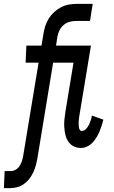

<svg xmlns="http://www.w3.org/2000/svg" viewBox="-67 -755 587 990"><path d="M-47 215 -43 127H-10Q3 127 15.5 119Q28 111 35.5 98.5Q43 86 47 72.5Q51 59 53 46L132 -432H65L69 -520H147L157 -580Q160 -601 166.5 -621Q173 -641 184.5 -659.5Q196 -678 212.5 -693Q229 -708 248.5 -718Q268 -728 288.5 -731.5Q309 -735 329 -735H411L397 -647H326Q309 -647 292 -642.5Q275 -638 261.5 -626.5Q248 -615 240 -599Q232 -583 229 -566L222 -520H344L340 -432H207L126 60Q123 78 118 96.5Q113 115 105 132.5Q97 150 85.5 165.5Q74 181 57.5 193Q41 205 22.5 210Q4 215 -14 215ZM351 8Q330 8 313 -0.5Q296 -9 285.5 -24.5Q275 -40 270.5 -59Q266 -78 264.5 -97.5Q263 -117 265 -137Q267 -157 270 -177L312 -432H246L250 -520H402L343 -163Q341 -155 340.5 -147.5Q340 -140 339 -132Q338 -124 338.5 -116.5Q339 -109 339.5 -101.5Q340 -94 343.5 -87Q347 -80 355 -80Q367 -80 376.5 -90Q386 -100 391.5 -111.5Q397 -123 401 -135Q405 -147 407 -159L466 -138Q462 -122 457 -106.5Q452 -91 445.5 -75.5Q439 -60 430 -45.5Q421 -31 409.5 -19Q398 -7 382 0.5Q366 8 351 8Z"/></svg>

Font: Iosevka Curly Semibold
Style: Italic
Weight: 600
Italic angle: -9°
Monospace: yes
Designer: Belleve Invis
Foundry: Belleve Invis
Version: Version 22.1.2; ttfautohint (v1.8.4)